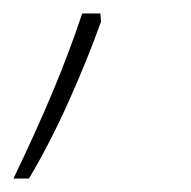

<svg xmlns="http://www.w3.org/2000/svg" viewBox="-64 -136 284 285"><path d="M-44 129Q-9 56 15 -1.5Q39 -59 58 -116H85L86 -104Q66 -48 38 14.5Q10 77 -21 129Z"/></svg>

Font: Noto Sans Disp Thin
Style: Italic
Weight: 100
Italic angle: -12°
Designer: Monotype Design Team
Foundry: Monotype Imaging Inc.
Version: Version 2.000;GOOG;noto-source:20170915:90ef993387c0